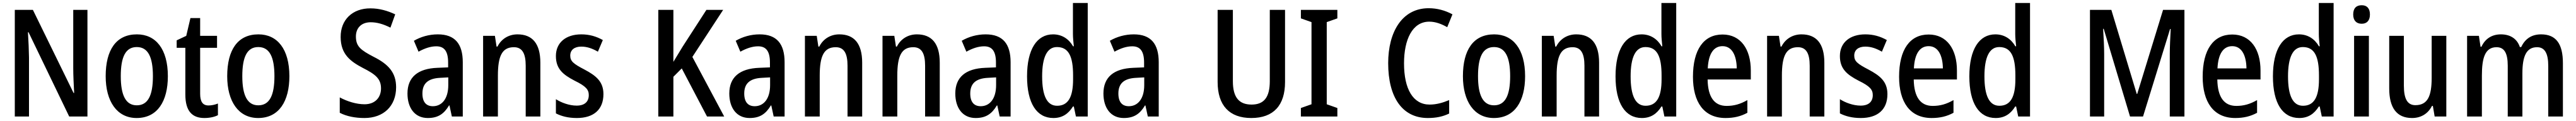

<svg xmlns="http://www.w3.org/2000/svg" viewBox="-20 -873 17233 810"><path d="M565 -93V-807H470V-417C470 -368 473 -312 476 -251H472L200 -807H79V-93H174V-488C173 -540 171 -595 167 -657H171L443 -93Z M1103 -363C1103 -545 1022 -643 896 -643C757 -643 687 -539 687 -363C687 -195 762 -83 894 -83C1034 -83 1103 -196 1103 -363ZM788 -363C788 -492 820 -558 895 -558C970 -558 1003 -492 1003 -363C1003 -234 970 -168 895 -168C821 -168 788 -236 788 -363Z M1375 -167C1336 -167 1319 -193 1319 -245V-553H1432V-633H1319V-752H1254L1226 -633L1162 -603V-553H1220V-240C1220 -129 1266 -83 1347 -83C1382 -83 1415 -90 1438 -102V-180C1418 -172 1396 -167 1375 -167Z M1916 -363C1916 -545 1835 -643 1709 -643C1570 -643 1500 -539 1500 -363C1500 -195 1575 -83 1707 -83C1847 -83 1916 -196 1916 -363ZM1601 -363C1601 -492 1633 -558 1708 -558C1783 -558 1816 -492 1816 -363C1816 -234 1783 -168 1708 -168C1634 -168 1601 -236 1601 -363Z M2630 -289C2630 -387 2579 -443 2479 -493C2393 -538 2361 -562 2361 -629C2361 -685 2397 -724 2460 -724C2502 -724 2544 -712 2592 -688L2624 -777C2573 -801 2518 -817 2459 -817C2338 -818 2258 -740 2259 -625C2259 -509 2326 -461 2408 -418C2493 -375 2529 -345 2529 -281C2529 -222 2491 -175 2419 -175C2364 -175 2303 -194 2253 -221V-118C2299 -94 2357 -83 2418 -83C2546 -83 2630 -163 2630 -289Z M2909 -643C2851 -643 2795 -627 2749 -600L2780 -527C2822 -550 2861 -563 2899 -563C2953 -563 2978 -529 2978 -454V-422L2906 -419C2775 -414 2706 -356 2706 -247C2706 -153 2753 -83 2842 -83C2910 -83 2950 -110 2984 -167H2987L3003 -93H3076V-456C3076 -579 3024 -643 2909 -643ZM2925 -352 2979 -355V-303C2979 -213 2937 -162 2876 -162C2833 -162 2806 -188 2806 -247C2806 -312 2841 -348 2925 -352Z M3442 -643C3386 -643 3335 -615 3308 -561H3302L3291 -633H3212V-93H3311V-367C3311 -498 3339 -557 3418 -557C3474 -557 3497 -515 3497 -433V-93H3595V-453C3595 -582 3541 -643 3442 -643Z M4017 -243C4017 -328 3966 -367 3891 -407C3816 -446 3795 -463 3795 -501C3795 -538 3822 -561 3869 -561C3910 -561 3945 -547 3980 -527L4013 -605C3968 -630 3922 -643 3869 -643C3766 -643 3699 -588 3699 -498C3699 -413 3745 -374 3824 -333C3902 -295 3919 -272 3919 -236C3919 -193 3892 -166 3838 -166C3788 -166 3735 -186 3699 -209V-114C3736 -95 3781 -83 3839 -83C3950 -83 4017 -138 4017 -243Z M4825 -93 4612 -492 4818 -807H4706L4547 -561C4520 -517 4500 -484 4485 -459V-807H4384V-93H4485V-359L4541 -415L4710 -93Z M5062 -643C5004 -643 4948 -627 4902 -600L4933 -527C4975 -550 5014 -563 5052 -563C5106 -563 5131 -529 5131 -454V-422L5059 -419C4928 -414 4859 -356 4859 -247C4859 -153 4906 -83 4995 -83C5063 -83 5103 -110 5137 -167H5140L5156 -93H5229V-456C5229 -579 5177 -643 5062 -643ZM5078 -352 5132 -355V-303C5132 -213 5090 -162 5029 -162C4986 -162 4959 -188 4959 -247C4959 -312 4994 -348 5078 -352Z M5595 -643C5539 -643 5488 -615 5461 -561H5455L5444 -633H5365V-93H5464V-367C5464 -498 5492 -557 5571 -557C5627 -557 5650 -515 5650 -433V-93H5748V-453C5748 -582 5694 -643 5595 -643Z M6114 -643C6058 -643 6007 -615 5980 -561H5974L5963 -633H5884V-93H5983V-367C5983 -498 6011 -557 6090 -557C6146 -557 6169 -515 6169 -433V-93H6267V-453C6267 -582 6213 -643 6114 -643Z M6574 -643C6516 -643 6460 -627 6414 -600L6445 -527C6487 -550 6526 -563 6564 -563C6618 -563 6643 -529 6643 -454V-422L6571 -419C6440 -414 6371 -356 6371 -247C6371 -153 6418 -83 6507 -83C6575 -83 6615 -110 6649 -167H6652L6668 -93H6741V-456C6741 -579 6689 -643 6574 -643ZM6590 -352 6644 -355V-303C6644 -213 6602 -162 6541 -162C6498 -162 6471 -188 6471 -247C6471 -312 6506 -348 6590 -352Z M7027 -83C7088 -83 7128 -112 7158 -160H7164L7178 -93H7257V-853H7158V-645C7158 -621 7161 -592 7164 -563H7159C7130 -613 7084 -643 7025 -643C6917 -643 6851 -543 6851 -362C6851 -181 6916 -83 7027 -83ZM7052 -165C6984 -165 6952 -233 6952 -362C6952 -488 6984 -558 7051 -558C7129 -558 7159 -496 7159 -368V-342C7159 -223 7126 -165 7052 -165Z M7565 -643C7507 -643 7451 -627 7405 -600L7436 -527C7478 -550 7517 -563 7555 -563C7609 -563 7634 -529 7634 -454V-422L7562 -419C7431 -414 7362 -356 7362 -247C7362 -153 7409 -83 7498 -83C7566 -83 7606 -110 7640 -167H7643L7659 -93H7732V-456C7732 -579 7680 -643 7565 -643ZM7581 -352 7635 -355V-303C7635 -213 7593 -162 7532 -162C7489 -162 7462 -188 7462 -247C7462 -312 7497 -348 7581 -352Z M8577 -324V-807H8475V-330C8475 -221 8436 -173 8353 -173C8271 -173 8228 -219 8228 -329V-807H8126V-324C8126 -167 8205 -83 8351 -83C8501 -83 8577 -169 8577 -324Z M8927 -93V-150L8856 -175V-725L8927 -750V-807H8683V-750L8754 -725V-175L8683 -150V-93Z M9542 -728C9585 -728 9625 -712 9662 -691L9697 -777C9649 -803 9595 -818 9538 -818C9360 -818 9267 -659 9267 -450C9267 -221 9362 -83 9532 -83C9589 -83 9634 -93 9675 -113V-203C9632 -185 9590 -173 9544 -173C9434 -173 9373 -276 9373 -449C9373 -607 9428 -728 9542 -728Z M10183 -363C10183 -545 10102 -643 9976 -643C9837 -643 9767 -539 9767 -363C9767 -195 9842 -83 9974 -83C10114 -83 10183 -196 10183 -363ZM9868 -363C9868 -492 9900 -558 9975 -558C10050 -558 10083 -492 10083 -363C10083 -234 10050 -168 9975 -168C9901 -168 9868 -236 9868 -363Z M10525 -643C10469 -643 10418 -615 10391 -561H10385L10374 -633H10295V-93H10394V-367C10394 -498 10422 -557 10501 -557C10557 -557 10580 -515 10580 -433V-93H10678V-453C10678 -582 10624 -643 10525 -643Z M10964 -83C11025 -83 11065 -112 11095 -160H11101L11115 -93H11194V-853H11095V-645C11095 -621 11098 -592 11101 -563H11096C11067 -613 11021 -643 10962 -643C10854 -643 10788 -543 10788 -362C10788 -181 10853 -83 10964 -83ZM10989 -165C10921 -165 10889 -233 10889 -362C10889 -488 10921 -558 10988 -558C11066 -558 11096 -496 11096 -368V-342C11096 -223 11063 -165 10989 -165Z M11504 -642C11378 -642 11306 -541 11306 -359C11306 -192 11377 -83 11524 -83C11580 -83 11626 -94 11670 -118V-203C11623 -176 11581 -164 11531 -164C11449 -164 11406 -223 11404 -341H11693V-401C11693 -543 11626 -642 11504 -642ZM11504 -564C11568 -564 11598 -500 11599 -415H11405C11410 -516 11446 -564 11504 -564Z M12032 -643C11976 -643 11925 -615 11898 -561H11892L11881 -633H11802V-93H11901V-367C11901 -498 11929 -557 12008 -557C12064 -557 12087 -515 12087 -433V-93H12185V-453C12185 -582 12131 -643 12032 -643Z M12607 -243C12607 -328 12556 -367 12481 -407C12406 -446 12385 -463 12385 -501C12385 -538 12412 -561 12459 -561C12500 -561 12535 -547 12570 -527L12603 -605C12558 -630 12512 -643 12459 -643C12356 -643 12289 -588 12289 -498C12289 -413 12335 -374 12414 -333C12492 -295 12509 -272 12509 -236C12509 -193 12482 -166 12428 -166C12378 -166 12325 -186 12289 -209V-114C12326 -95 12371 -83 12429 -83C12540 -83 12607 -138 12607 -243Z M12883 -642C12757 -642 12685 -541 12685 -359C12685 -192 12756 -83 12903 -83C12959 -83 13005 -94 13049 -118V-203C13002 -176 12960 -164 12910 -164C12828 -164 12785 -223 12783 -341H13072V-401C13072 -543 13005 -642 12883 -642ZM12883 -564C12947 -564 12977 -500 12978 -415H12784C12789 -516 12825 -564 12883 -564Z M13331 -83C13392 -83 13432 -112 13462 -160H13468L13482 -93H13561V-853H13462V-645C13462 -621 13465 -592 13468 -563H13463C13434 -613 13388 -643 13329 -643C13221 -643 13155 -543 13155 -362C13155 -181 13220 -83 13331 -83ZM13356 -165C13288 -165 13256 -233 13256 -362C13256 -488 13288 -558 13355 -558C13433 -558 13463 -496 13463 -368V-342C13463 -223 13430 -165 13356 -165Z M14230 -93H14317L14498 -679H14502C14499 -621 14496 -556 14496 -512V-93H14594V-807H14451L14278 -244H14275L14105 -807H13962V-93H14057V-511C14057 -554 14054 -621 14050 -680H14054Z M14914 -642C14788 -642 14716 -541 14716 -359C14716 -192 14787 -83 14934 -83C14990 -83 15036 -94 15080 -118V-203C15033 -176 14991 -164 14941 -164C14859 -164 14816 -223 14814 -341H15103V-401C15103 -543 15036 -642 14914 -642ZM14914 -564C14978 -564 15008 -500 15009 -415H14815C14820 -516 14856 -564 14914 -564Z M15362 -83C15423 -83 15463 -112 15493 -160H15499L15513 -93H15592V-853H15493V-645C15493 -621 15496 -592 15499 -563H15494C15465 -613 15419 -643 15360 -643C15252 -643 15186 -543 15186 -362C15186 -181 15251 -83 15362 -83ZM15387 -165C15319 -165 15287 -233 15287 -362C15287 -488 15319 -558 15386 -558C15464 -558 15494 -496 15494 -368V-342C15494 -223 15461 -165 15387 -165Z M15780 -838C15744 -838 15723 -818 15723 -776C15723 -735 15745 -714 15780 -714C15814 -714 15835 -735 15835 -776C15835 -817 15815 -838 15780 -838ZM15828 -633H15729V-93H15828Z M16346 -633H16248V-352C16248 -231 16222 -169 16139 -169C16086 -169 16062 -211 16062 -300V-633H15964V-281C15964 -154 16012 -83 16117 -83C16174 -83 16223 -110 16250 -164H16256L16268 -93H16346Z M16980 -643C16920 -643 16874 -616 16847 -558H16838C16821 -610 16778 -643 16711 -643C16655 -643 16607 -617 16581 -560H16575L16564 -633H16485V-93H16584V-367C16584 -485 16605 -557 16682 -557C16733 -557 16757 -519 16757 -433V-93H16855V-383C16855 -497 16882 -557 16953 -557C17004 -557 17028 -517 17028 -431V-93H17126V-450C17126 -581 17079 -643 16980 -643Z"/></svg>

Font: Noto Sans Kannada UI Condensed Medium
Style: Regular
Weight: 500
Width: 3
Designer: Jelle Bosma - Monotype Design Team
Foundry: Monotype Imaging Inc.
Version: Version 2.005